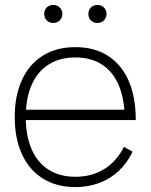

<svg xmlns="http://www.w3.org/2000/svg" viewBox="-20 -747 613 782"><path d="M287 15Q211 15 155.2 -19.5Q99.5 -54 69.8 -118.2Q40 -182.5 40 -270Q40 -358 69.8 -422.2Q99.5 -486.5 155 -520.8Q210.5 -555 287 -555Q364 -555 419.2 -520Q474.5 -485 503.8 -418.2Q533 -351.5 533 -258H488V-272Q486 -349.5 462.2 -403.2Q438.5 -457 394 -485Q349.5 -513 287 -513Q223.5 -513 178 -484.2Q132.5 -455.5 108.8 -401Q85 -346.5 85 -270Q85 -193.5 108.8 -139Q132.5 -84.5 178 -55.8Q223.5 -27 287 -27Q353.5 -27 404.2 -58.2Q455 -89.5 485 -149L520 -129Q498 -83 463.5 -50.8Q429 -18.5 384.2 -1.8Q339.5 15 287 15ZM67 -258V-300H507V-258ZM197 -653.5Q186.5 -653.5 178 -658.2Q169.5 -663 164.8 -671.5Q160 -680 160 -690Q160 -700.5 164.8 -709Q169.5 -717.5 178 -722.2Q186.5 -727 197 -727Q207 -727 215.5 -722.2Q224 -717.5 229 -709Q234 -700.5 234 -690Q234 -680 229 -671.5Q224 -663 215.5 -658.2Q207 -653.5 197 -653.5ZM377 -653.5Q366.5 -653.5 358 -658.2Q349.5 -663 344.8 -671.5Q340 -680 340 -690Q340 -700.5 344.8 -709Q349.5 -717.5 358 -722.2Q366.5 -727 377 -727Q387 -727 395.5 -722.2Q404 -717.5 409 -709Q414 -700.5 414 -690Q414 -680 409 -671.5Q404 -663 395.5 -658.2Q387 -653.5 377 -653.5Z"/></svg>

Font: Hauora
Style: Regular
Weight: 400
Designer: Wayne Shih
Foundry: WCYS
Version: Version 1.001